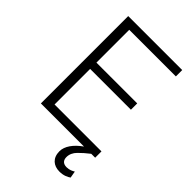

<svg xmlns="http://www.w3.org/2000/svg" viewBox="-268 -807 1105 1105"><g transform="rotate(45 284.5 -254.5)"><path d="M150.4 -51.3V-340.8H482.4V-392.1H150.4V-659.2H529.8V-710.9H90.3V0H441.4C391.1 35.2 360.4 78.1 360.4 119.1C360.4 174.3 395.5 202.1 442.9 202.1C477.5 202.1 499 190.4 513.2 180.7L505.9 139.2C495.6 145.5 478 155.3 454.6 155.3C422.9 155.3 412.6 136.2 412.6 114.3C412.6 91.8 421.9 71.3 439.9 53.2C458 34.7 478.5 17.1 500.5 0H532.2V-51.3Z"/></g></svg>

Font: Vazirmatn ExtraLight
Style: Regular
Weight: 200
Designer: Saber Rastikerdar
Foundry: Saber Rastikerdar
Version: Version 33.003